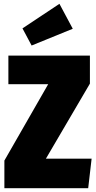

<svg xmlns="http://www.w3.org/2000/svg" viewBox="-20 -988 504 1008"><path d="M452 -696V-549L221 -155H461L443 0H3V-145L233 -546H24V-696ZM292 -968 362 -837 146 -749 98 -839Z"/></svg>

Font: Fira Sans Extra Condensed Black
Style: Regular
Weight: 900
Width: 1
Designer: Carrois Corporate & Edenspiekermann AG
Foundry: Carrois Corporate GbR & Edenspiekermann AG
Version: Version 4.203